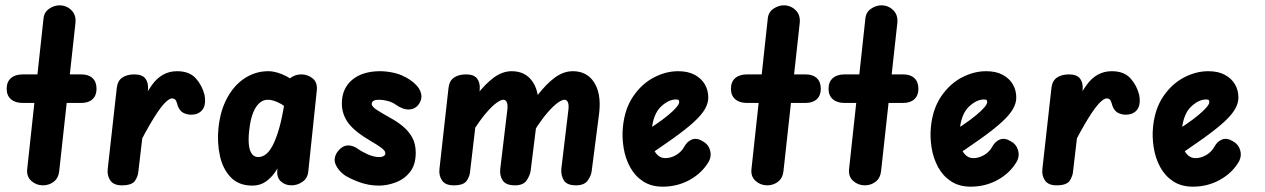

<svg xmlns="http://www.w3.org/2000/svg" viewBox="-20 -695 4744 720"><path d="M141 0Q116 0 97.5 -16.5Q79 -33 82 -61L143 -624Q145 -649 164 -662Q183 -675 203 -675Q229 -675 247.5 -657Q266 -639 263 -609L202 -53Q199 -27 181.5 -13.5Q164 0 141 0ZM65 -309Q37 -309 21 -323Q5 -337 5 -362Q5 -388 21 -402Q37 -416 65 -416H285Q312 -416 327 -402Q342 -388 342 -362Q342 -337 327 -323Q312 -309 285 -309Z M437 0Q406 0 393.5 -18.5Q381 -37 384 -62L418 -366Q421 -392 438.5 -404Q456 -416 484 -416Q513 -416 525 -400.5Q537 -385 535 -359L499 -53Q498 -35 486.5 -17.5Q475 0 437 0ZM718 -268Q694 -261 672.5 -269.5Q651 -278 644 -307Q641 -318 636.5 -322Q632 -326 625 -326Q613 -326 593 -303.5Q573 -281 542 -228Q511 -175 467 -84L479 -240Q513 -325 550 -376.5Q587 -428 644 -428Q690 -428 714 -401.5Q738 -375 747 -339Q752 -311 745 -293.5Q738 -276 718 -268Z M926 1Q875 1 845 -30.5Q815 -62 804.5 -111.5Q794 -161 799 -213Q806 -281 832.5 -329Q859 -377 899 -402.5Q939 -428 986 -428Q1017 -428 1054 -409Q1091 -390 1113 -360L1099 -235Q1062 -290 1033.5 -305.5Q1005 -321 985 -321Q957 -321 938.5 -291Q920 -261 914 -202Q911 -172 913.5 -150.5Q916 -129 925 -117.5Q934 -106 948 -106Q963 -106 976.5 -116Q990 -126 1002.5 -149.5Q1015 -173 1026.5 -212.5Q1038 -252 1047 -311L1060 -135Q1050 -118 1038.5 -95Q1027 -72 1012 -50Q997 -28 976 -13.5Q955 1 926 1ZM1073 0Q1049 0 1033 -15Q1017 -30 1020 -58L1052 -366Q1054 -392 1071 -404Q1088 -416 1110 -416Q1134 -416 1152.5 -401Q1171 -386 1168 -356L1136 -51Q1133 -26 1114 -13Q1095 0 1073 0Z M1401 1Q1361 1 1324.5 -13Q1288 -27 1271 -39Q1248 -56 1238.5 -78.5Q1229 -101 1245 -125Q1262 -148 1283 -149.5Q1304 -151 1326 -134Q1336 -127 1358.5 -116.5Q1381 -106 1403 -106Q1412 -106 1418.5 -109.5Q1425 -113 1425 -120Q1425 -124 1422.5 -128.5Q1420 -133 1409 -141.5Q1398 -150 1372 -165Q1309 -202 1285.5 -234.5Q1262 -267 1262 -307Q1262 -363 1300.5 -395.5Q1339 -428 1406 -428Q1430 -428 1459 -421.5Q1488 -415 1517 -396Q1548 -375 1557 -351Q1566 -327 1551 -305Q1538 -286 1515 -284.5Q1492 -283 1465 -302Q1451 -312 1433.5 -316.5Q1416 -321 1401 -321Q1388 -321 1381 -317Q1374 -313 1374 -305Q1374 -295 1394.5 -282Q1415 -269 1440 -255Q1468 -240 1490 -222Q1512 -204 1525.5 -180Q1539 -156 1539 -122Q1539 -77 1517.5 -50Q1496 -23 1464 -11Q1432 1 1401 1Z M1681 0Q1650 0 1637.5 -18.5Q1625 -37 1628 -62L1662 -366Q1665 -392 1682.5 -404Q1700 -416 1728 -416Q1757 -416 1769 -400.5Q1781 -385 1779 -359L1743 -53Q1742 -35 1730.5 -17.5Q1719 0 1681 0ZM1911 0Q1877 0 1865 -18.5Q1853 -37 1856 -62L1882 -279Q1885 -300 1881 -310.5Q1877 -321 1867 -321Q1859 -321 1843 -310Q1827 -299 1803.5 -272Q1780 -245 1750 -197L1766 -337Q1801 -382 1833 -405Q1865 -428 1899 -428Q1952 -428 1979 -386Q2006 -344 1997 -272L1970 -55Q1967 -36 1954.5 -18Q1942 0 1911 0ZM2140 0Q2106 0 2094.5 -18.5Q2083 -37 2085 -62L2111 -279Q2114 -300 2110 -310.5Q2106 -321 2096 -321Q2088 -321 2072 -310Q2056 -299 2032.5 -272Q2009 -245 1979 -197L1995 -337Q2030 -382 2062 -405Q2094 -428 2128 -428Q2181 -428 2208 -386Q2235 -344 2227 -272L2199 -55Q2197 -36 2184 -18Q2171 0 2140 0Z M2465 5Q2422 5 2391.5 -15Q2361 -35 2343 -68Q2325 -101 2318.5 -141Q2312 -181 2316 -220Q2323 -288 2355 -334.5Q2387 -381 2432 -404.5Q2477 -428 2523 -428Q2560 -428 2585 -414.5Q2610 -401 2623 -379Q2636 -357 2636 -329Q2636 -308 2623.5 -286Q2611 -264 2581.5 -237Q2552 -210 2501.5 -174Q2451 -138 2375 -88L2368 -184Q2406 -206 2435.5 -226Q2465 -246 2485.5 -263Q2506 -280 2516.5 -292.5Q2527 -305 2527 -312Q2527 -317 2525 -319.5Q2523 -322 2515 -322Q2487 -322 2458.5 -295Q2430 -268 2424 -209Q2420 -179 2425 -155Q2430 -131 2443 -116.5Q2456 -102 2475 -102Q2496 -102 2516 -114Q2536 -126 2546 -145Q2557 -165 2575 -172Q2593 -179 2616 -165Q2636 -154 2642.5 -132.5Q2649 -111 2639 -91Q2614 -47 2567.5 -21Q2521 5 2465 5Z M2857 0Q2832 0 2813.5 -16.5Q2795 -33 2798 -61L2859 -624Q2861 -649 2880 -662Q2899 -675 2919 -675Q2945 -675 2963.5 -657Q2982 -639 2979 -609L2918 -53Q2915 -27 2897.5 -13.5Q2880 0 2857 0ZM2781 -309Q2753 -309 2737 -323Q2721 -337 2721 -362Q2721 -388 2737 -402Q2753 -416 2781 -416H3001Q3028 -416 3043 -402Q3058 -388 3058 -362Q3058 -337 3043 -323Q3028 -309 3001 -309Z M3223 0Q3198 0 3179.5 -16.5Q3161 -33 3164 -61L3225 -624Q3227 -649 3246 -662Q3265 -675 3285 -675Q3311 -675 3329.5 -657Q3348 -639 3345 -609L3284 -53Q3281 -27 3263.5 -13.5Q3246 0 3223 0ZM3147 -309Q3119 -309 3103 -323Q3087 -337 3087 -362Q3087 -388 3103 -402Q3119 -416 3147 -416H3367Q3394 -416 3409 -402Q3424 -388 3424 -362Q3424 -337 3409 -323Q3394 -309 3367 -309Z M3620 5Q3577 5 3546.5 -15Q3516 -35 3498 -68Q3480 -101 3473.5 -141Q3467 -181 3471 -220Q3478 -288 3510 -334.5Q3542 -381 3587 -404.5Q3632 -428 3678 -428Q3715 -428 3740 -414.5Q3765 -401 3778 -379Q3791 -357 3791 -329Q3791 -308 3778.5 -286Q3766 -264 3736.5 -237Q3707 -210 3656.5 -174Q3606 -138 3530 -88L3523 -184Q3561 -206 3590.5 -226Q3620 -246 3640.5 -263Q3661 -280 3671.5 -292.5Q3682 -305 3682 -312Q3682 -317 3680 -319.5Q3678 -322 3670 -322Q3642 -322 3613.5 -295Q3585 -268 3579 -209Q3575 -179 3580 -155Q3585 -131 3598 -116.5Q3611 -102 3630 -102Q3651 -102 3671 -114Q3691 -126 3701 -145Q3712 -165 3730 -172Q3748 -179 3771 -165Q3791 -154 3797.5 -132.5Q3804 -111 3794 -91Q3769 -47 3722.5 -21Q3676 5 3620 5Z M3942 0Q3911 0 3898.5 -18.5Q3886 -37 3889 -62L3923 -366Q3926 -392 3943.5 -404Q3961 -416 3989 -416Q4018 -416 4030 -400.5Q4042 -385 4040 -359L4004 -53Q4003 -35 3991.5 -17.5Q3980 0 3942 0ZM4223 -268Q4199 -261 4177.5 -269.5Q4156 -278 4149 -307Q4146 -318 4141.5 -322Q4137 -326 4130 -326Q4118 -326 4098 -303.5Q4078 -281 4047 -228Q4016 -175 3972 -84L3984 -240Q4018 -325 4055 -376.5Q4092 -428 4149 -428Q4195 -428 4219 -401.5Q4243 -375 4252 -339Q4257 -311 4250 -293.5Q4243 -276 4223 -268Z M4453 5Q4410 5 4379.5 -15Q4349 -35 4331 -68Q4313 -101 4306.5 -141Q4300 -181 4304 -220Q4311 -288 4343 -334.5Q4375 -381 4420 -404.5Q4465 -428 4511 -428Q4548 -428 4573 -414.5Q4598 -401 4611 -379Q4624 -357 4624 -329Q4624 -308 4611.5 -286Q4599 -264 4569.5 -237Q4540 -210 4489.5 -174Q4439 -138 4363 -88L4356 -184Q4394 -206 4423.5 -226Q4453 -246 4473.5 -263Q4494 -280 4504.5 -292.5Q4515 -305 4515 -312Q4515 -317 4513 -319.5Q4511 -322 4503 -322Q4475 -322 4446.5 -295Q4418 -268 4412 -209Q4408 -179 4413 -155Q4418 -131 4431 -116.5Q4444 -102 4463 -102Q4484 -102 4504 -114Q4524 -126 4534 -145Q4545 -165 4563 -172Q4581 -179 4604 -165Q4624 -154 4630.5 -132.5Q4637 -111 4627 -91Q4602 -47 4555.5 -21Q4509 5 4453 5Z"/></svg>

Font: Edu SA Beginner
Style: Bold
Weight: 700
Version: Version 1.003